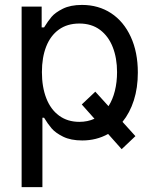

<svg xmlns="http://www.w3.org/2000/svg" viewBox="-20 -557 619 776"><path d="M418.5 -127.9Q435.5 -154.3 444.3 -189.7Q453.1 -225.1 453.1 -265.6Q453.1 -321.8 435.8 -366.2Q418.5 -410.6 384.3 -436.3Q350.1 -461.9 300.8 -461.9Q252 -461.9 218 -437.5Q184.1 -413.1 166.7 -368.9Q149.4 -324.7 149.4 -265.6Q149.4 -205.6 167 -160.2Q184.6 -114.7 218.8 -89.6Q252.9 -64.5 300.8 -64.5Q334 -64.5 361.8 -77.1L310.5 -134.8L365.2 -186.5ZM67.4 -530.3H148.4V-446.3H158.2Q173.8 -471.7 188.5 -489Q203.1 -506.3 233.9 -521.7Q264.6 -537.1 311.5 -537.1Q377.9 -537.1 429 -503.7Q480 -470.2 508.5 -408.2Q537.1 -346.2 537.1 -263.7Q537.1 -202.1 521 -151.6Q504.9 -101.1 475.1 -64.5L527.3 -6.8L471.7 45.9L417 -15.6Q369.6 10.7 312.5 10.7Q266.1 10.7 235.1 -4.6Q204.1 -20 188.5 -38.3Q172.9 -56.6 158.2 -81.1H151.4V199.2H67.4Z"/></svg>

Font: Pretendard GOV
Style: Regular
Weight: 400
Designer: Base glyphs from Inter by Rasmus Andersson; Hangeul glyphs from Noto Sans CJK(Source Han Sans) by Jang Soo-young and Kan
Foundry: Kil Hyung-jin
Version: Version 1.309